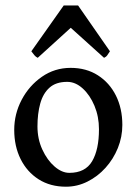

<svg xmlns="http://www.w3.org/2000/svg" viewBox="-20 -685 511 718"><path d="M437.5 -217.8Q437.5 -172.9 420.7 -131.3Q403.8 -89.8 374.5 -57.4Q345.2 -24.9 307.1 -5.9Q269 13.2 226.6 13.2Q168 13.2 124.5 -14.4Q81.1 -42 57.1 -90.1Q33.2 -138.2 33.2 -199.2Q33.2 -258.8 61 -311.8Q88.9 -364.7 136.7 -397.9Q184.6 -431.2 244.1 -431.2Q302.7 -431.2 346.2 -403.3Q389.6 -375.5 413.6 -327.4Q437.5 -279.3 437.5 -217.8ZM350.1 -201.7Q350.1 -249 333.3 -289.3Q316.4 -329.6 289.3 -354.2Q262.2 -378.9 231.4 -378.9Q189 -378.9 164.8 -356.9Q140.6 -335 130.4 -297.4Q120.1 -259.8 120.1 -212.4Q120.1 -165 138.4 -125.5Q156.7 -85.9 184.1 -62.3Q211.4 -38.6 239.3 -38.6Q298.8 -38.6 324.5 -82Q350.1 -125.5 350.1 -201.7ZM391.1 -493.2Q385.7 -484.9 381.3 -478.5Q377 -472.2 369.1 -468.8L244.6 -581.1L121.1 -468.8Q113.8 -472.2 108.6 -478.5Q103.5 -484.9 97.2 -493.2L218.3 -664.6H272Z"/></svg>

Font: Dai Banna SIL
Style: Regular
Weight: 400
Designer: Victor Gaultney
Foundry: SIL International
Version: Version 4.000